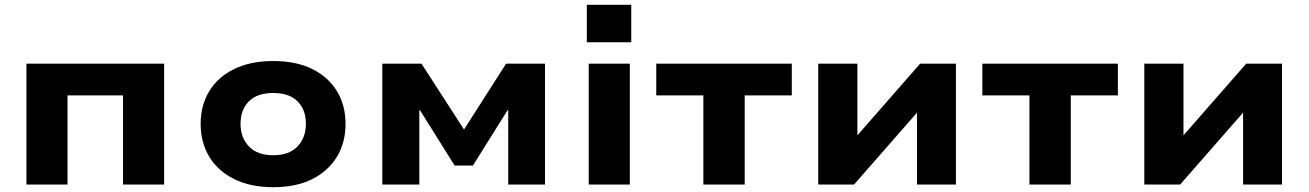

<svg xmlns="http://www.w3.org/2000/svg" viewBox="-20 -768 5446 799"><path d="M90 0V-503H663V0H492V-371H261V0Z M1117 11Q1023 11 955 -22.5Q887 -56 851 -115.5Q815 -175 815 -252Q815 -330 851 -389Q887 -448 955 -481Q1023 -514 1117 -514Q1212 -514 1279 -481Q1346 -448 1382 -389Q1418 -330 1418 -252Q1418 -175 1382 -115.5Q1346 -56 1279 -22.5Q1212 11 1117 11ZM1117 -122Q1183 -122 1218 -158.5Q1253 -195 1253 -253Q1253 -311 1218.5 -346Q1184 -381 1117 -381Q1050 -381 1015.5 -346Q981 -311 981 -253Q981 -195 1016 -158.5Q1051 -122 1117 -122Z M1571 0V-503H1734L1911 -229L2086 -503H2248V0H2095V-309H2092L1948 -79H1872L1728 -309H1725V0Z M2422 -592V-748H2607V-592ZM2430 0V-503H2601V0Z M2907 0V-371H2711V-503H3275V-371H3079V0Z M3385 0V-503H3548V-190H3535L3809 -503H3958V0H3796V-314H3809L3534 0Z M4264 0V-371H4068V-503H4632V-371H4436V0Z M4742 0V-503H4905V-190H4892L5166 -503H5315V0H5153V-314H5166L4891 0Z"/></svg>

Font: Nunito Sans 7pt SemiExpanded ExtraBold
Style: Regular
Weight: 800
Width: 6
Designer: Vernon Adams
Foundry: Vernon Adams
Version: Version 3.101;gftools[0.9.27]